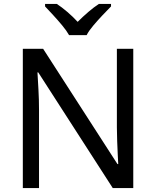

<svg xmlns="http://www.w3.org/2000/svg" viewBox="-20 -964 800 984"><path d="M663 0H558L176 -593H172Q174 -558 177 -506Q180 -454 180 -399V0H97V-714H201L582 -123H586Q585 -139 583.5 -171Q582 -203 580.5 -241Q579 -279 579 -311V-714H663ZM334 -784Q321 -807 299 -833.5Q277 -860 253 -886Q229 -912 211 -931V-944H271Q297 -927 325 -903Q353 -879 378 -852Q405 -879 433 -903Q461 -927 487 -944H549V-931Q530 -912 505.5 -886Q481 -860 458.5 -833.5Q436 -807 424 -784Z"/></svg>

Font: Noto Sans IKEA
Style: Regular
Weight: 400
Designer: Monotype Design Team
Foundry: Monotype Imaging Inc.
Version: Version 2.001